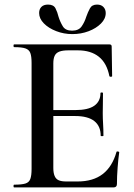

<svg xmlns="http://www.w3.org/2000/svg" viewBox="-20 -819 587 839"><path d="M476 0H42Q39 0 39 -6Q39 -12 42 -12Q75 -12 91 -17Q107 -22 112.5 -37Q118 -52 118 -81V-544Q118 -573 112.5 -587.5Q107 -602 91 -607.5Q75 -613 42 -613Q39 -613 39 -619Q39 -625 42 -625H458Q468 -625 468 -616L470 -486Q470 -484 465 -483.5Q460 -483 458 -486Q447 -543 412 -571Q377 -599 320 -599H279Q254 -599 239.5 -593.5Q225 -588 219 -575.5Q213 -563 213 -542V-85Q213 -64 218.5 -50.5Q224 -37 236 -31.5Q248 -26 270 -26H319Q387 -26 429 -58.5Q471 -91 489 -155Q490 -158 495.5 -157Q501 -156 501 -154Q497 -126 494 -87Q491 -48 491 -15Q491 0 476 0ZM420 -226Q420 -268 392 -290Q364 -312 308 -312H168V-338H309Q365 -338 392 -357Q419 -376 419 -412Q419 -415 424.5 -415Q430 -415 430 -412Q430 -380 429.5 -362Q429 -344 429 -325Q429 -301 430.5 -277.5Q432 -254 432 -226Q432 -224 426 -224Q420 -224 420 -226ZM295 -685Q324 -685 337 -704Q350 -723 357 -746Q364 -766 373 -782.5Q382 -799 404 -799Q422 -799 432 -788.5Q442 -778 442 -762Q442 -737 421 -716Q400 -695 367 -682.5Q334 -670 296 -670Q259 -670 225.5 -683Q192 -696 171.5 -717Q151 -738 151 -762Q151 -779 161 -789Q171 -799 190 -799Q214 -799 222.5 -782.5Q231 -766 236 -745Q243 -723 254.5 -704Q266 -685 295 -685Z"/></svg>

Font: Cormorant SemiBold
Style: Regular
Weight: 600
Designer: Christian Thalmann (Catharsis Fonts)
Foundry: Catharsis Fonts
Version: Version 4.000